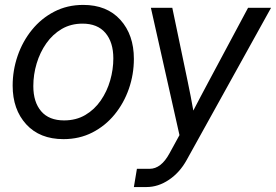

<svg xmlns="http://www.w3.org/2000/svg" viewBox="-20 -547 1108 771"><path d="M234.9 11.7Q139.6 11.7 85.2 -47.9Q30.8 -107.4 30.8 -203.1Q30.8 -264.6 50.8 -322.8Q70.8 -380.9 108.2 -427Q145.5 -473.1 197.8 -500.2Q250 -527.3 314 -527.3Q409.2 -527.3 463.4 -467.3Q517.6 -407.2 517.6 -310.5Q517.6 -248.5 497.6 -190.7Q477.5 -132.8 440.2 -87.2Q402.8 -41.5 350.8 -14.9Q298.8 11.7 234.9 11.7ZM237.3 -63.5Q285.6 -63.5 322.5 -85.2Q359.4 -106.9 384.5 -143.3Q409.7 -179.7 422.4 -223.9Q435.1 -268.1 435.1 -312.5Q435.1 -377.4 403.3 -414.8Q371.6 -452.1 311.5 -452.1Q264.6 -452.1 228 -430.7Q191.4 -409.2 166 -373Q140.6 -336.9 127.2 -292.2Q113.8 -247.6 113.8 -201.2Q113.8 -137.2 145.3 -100.3Q176.8 -63.5 237.3 -63.5ZM517.6 204.1 529.8 130.9H580.6Q627 130.9 660.6 68.8L700.7 -4.4L585.9 -515.6H671.9L733.9 -218.8Q739.7 -189.9 745.6 -160.9Q751.5 -131.8 756.3 -103Q771.5 -131.8 786.6 -160.9Q801.8 -189.9 817.4 -218.8L976.1 -515.6H1068.4L729.5 95.7Q701.7 146 658.4 175Q615.2 204.1 568.4 204.1Z"/></svg>

Font: Inter Display
Style: Italic
Weight: 400
Italic angle: -9.39999°
Designer: Rasmus Andersson
Foundry: rsms
Version: Version 4.000;git-a52131595